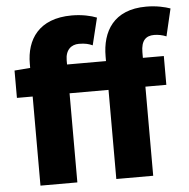

<svg xmlns="http://www.w3.org/2000/svg" viewBox="-56 -868 910 923"><g transform="rotate(-5 399.5 -406.5)"><path d="M26 -430H102V0H280V-430H468V0H646V-430H747V-569H646V-596C646 -653 670 -674 709 -674C728 -674 749 -670 768 -662L799 -794C774 -803 733 -813 683 -813C525 -813 468 -711 468 -591V-569H280V-589C280 -640 309 -663 345 -663C376 -663 393 -658 411 -650L443 -781C416 -792 372 -802 323 -802C163 -802 102 -704 102 -588V-568L26 -562Z"/></g></svg>

Font: Noto Sans KR Black
Style: Regular
Weight: 900
Designer: Ryoko NISHIZUKA 西塚涼子 (kana, bopomofo & ideographs); Paul D. Hunt (Latin, Greek & Cyrillic); Sandoll Communications 산돌커뮤니
Foundry: Adobe
Version: Version 2.004;hotconv 1.0.118;makeotfexe 2.5.65603